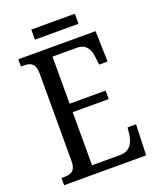

<svg xmlns="http://www.w3.org/2000/svg" viewBox="-153 -931 842 1023"><g transform="rotate(-20 268.0 -419.5)"><path d="M150 -782H397V-839H150ZM31 0H496L502 -174H454L449 -132C443 -88 421 -49 367 -49H207V-350H411V-398H207V-665H346C398 -665 418 -626 421 -582L426 -540H474L469 -714H31V-673H47C83 -673 112 -664 112 -601V-108C112 -51 85 -41 47 -41H31Z"/></g></svg>

Font: Noto Serif Ethiopic Cn
Style: Regular
Weight: 400
Width: 3
Designer: Monotype Design Team
Foundry: Monotype Imaging Inc.
Version: Version 2.102